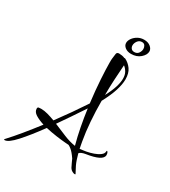

<svg xmlns="http://www.w3.org/2000/svg" viewBox="-340 -1099 1159 1309"><g transform="rotate(30 239.0 -444.5)"><path d="M-85 90Q-90 90 -90 87Q-90 85 -87 82Q-46 38 -0.5 -17.5Q45 -73 92 -134Q51 -147 24 -164Q-3 -181 -3 -206Q-3 -217 5.5 -218.5Q14 -220 24 -220Q50 -220 78.5 -212Q107 -204 136 -193Q220 -306 293 -417Q281 -514 276 -596Q271 -678 271 -723Q271 -735 271 -744Q271 -753 272 -758Q275 -782 277 -797Q279 -812 297 -812Q307 -812 319.5 -810Q332 -808 342 -803Q343 -804 346 -804Q347 -804 347.5 -803.5Q348 -803 349 -803Q380 -788 401 -758.5Q422 -729 422 -680Q422 -642 406 -591Q390 -540 354 -473Q354 -391 360 -312Q366 -233 378 -166Q380 -152 383 -139Q386 -126 388 -114Q408 -116 435.5 -121Q463 -126 490 -135.5Q517 -145 535.5 -159Q554 -173 554 -191Q554 -196 557 -196Q560 -196 564 -188.5Q568 -181 568 -169Q568 -123 440 -104Q427 -102 414 -97Q401 -92 395 -84Q409 -32 423 -3Q437 26 450 49Q450 52 444 52Q437 52 425 46Q413 40 405 27Q398 13 391 -1.5Q384 -16 377 -32Q351 -70 332.5 -84.5Q314 -99 309 -100Q311 -100 282.5 -102Q254 -104 210.5 -110Q167 -116 123 -126Q53 -30 -1.5 30Q-56 90 -85 90ZM354 -519Q382 -572 393.5 -610Q405 -648 405 -676Q405 -706 393.5 -726Q382 -746 365 -759Q361 -704 357.5 -643Q354 -582 354 -519ZM350 -116Q333 -178 320 -246Q307 -314 298 -381Q263 -328 229 -278Q195 -228 163 -182Q209 -163 256.5 -143Q304 -123 350 -116ZM367 -850Q338 -850 319.5 -864.5Q301 -879 301 -899Q301 -917 314 -935.5Q327 -954 349 -966.5Q371 -979 398 -979Q429 -979 448.5 -963Q468 -947 468 -927Q468 -900 439.5 -875Q411 -850 367 -850ZM380 -872Q402 -872 413 -888Q424 -904 424 -921Q424 -935 416.5 -946.5Q409 -958 393 -958Q372 -958 359.5 -941Q347 -924 347 -906Q347 -893 355 -882.5Q363 -872 380 -872Z"/></g></svg>

Font: Comforter
Style: Regular
Weight: 400
Designer: Robert E. Leuschke
Foundry: Robert E. Leuschke
Version: Version 1.013; ttfautohint (v1.8.3)